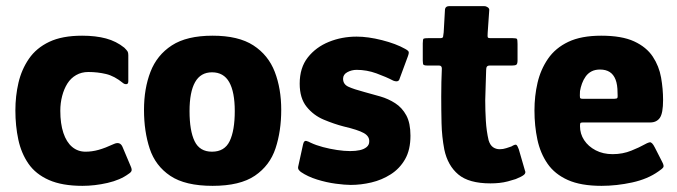

<svg xmlns="http://www.w3.org/2000/svg" viewBox="-20 -596 2201 624"><path d="M248 8Q182 8 139 -11Q96 -30 72.5 -64Q49 -98 39.5 -142.5Q30 -187 30 -237Q30 -284 40 -327Q50 -370 74 -405Q98 -440 140 -460Q182 -480 247 -480Q291 -480 324.5 -471Q358 -462 384 -441Q392 -433 394.5 -429Q397 -425 397 -417V-332Q397 -323 391 -322.5Q385 -322 380 -326Q352 -349 324.5 -355.5Q297 -362 267 -362Q245 -362 227.5 -352Q210 -342 199 -324.5Q188 -307 182 -284Q176 -261 176 -236Q176 -194 186 -164Q196 -134 214.5 -118.5Q233 -103 258 -103Q279 -103 300.5 -109Q322 -115 350 -128Q370 -137 378 -119L405 -55Q409 -46 407.5 -41Q406 -36 398 -31Q371 -11 329.5 -1.5Q288 8 248 8Z M671 8Q582 8 533.5 -24.5Q485 -57 466.5 -113Q448 -169 448 -239Q448 -308 469 -362.5Q490 -417 538.5 -448.5Q587 -480 671 -480Q755 -480 803.5 -448.5Q852 -417 873 -362.5Q894 -308 894 -239Q894 -170 875.5 -114Q857 -58 808.5 -25Q760 8 671 8ZM669 -103Q710 -103 726.5 -137.5Q743 -172 743 -235Q743 -297 725 -329Q707 -361 669 -361Q632 -361 614 -329Q596 -297 596 -235Q596 -171 612.5 -137Q629 -103 669 -103Z M965 -127Q968 -140 975.5 -138Q983 -136 990 -132Q1007 -124 1029.5 -118Q1052 -112 1075.5 -108.5Q1099 -105 1118 -105Q1136 -105 1149.5 -108Q1163 -111 1171.5 -118Q1180 -125 1180 -136Q1181 -153 1162.5 -163.5Q1144 -174 1097 -185Q1066 -193 1032.5 -207Q999 -221 976.5 -249Q954 -277 954 -324Q954 -376 980.5 -409.5Q1007 -443 1049 -460Q1091 -477 1139 -477Q1176 -477 1221.5 -465.5Q1267 -454 1297 -437Q1308 -431 1308.5 -426.5Q1309 -422 1306 -414L1279 -341Q1276 -327 1258 -334Q1235 -346 1203.5 -357.5Q1172 -369 1139 -369Q1123 -369 1109 -361.5Q1095 -354 1095 -340Q1095 -322 1112.5 -314Q1130 -306 1164 -297Q1190 -290 1216 -282.5Q1242 -275 1264.5 -260.5Q1287 -246 1300.5 -221Q1314 -196 1314 -155Q1314 -109 1296.5 -78.5Q1279 -48 1250 -29.5Q1221 -11 1187 -3Q1153 5 1120 5Q1101 5 1071 1Q1041 -3 1010.5 -12.5Q980 -22 958 -37Q954 -40 951 -44Q948 -48 949 -54Z M1574 0Q1504 0 1469.5 -29Q1435 -58 1424 -110Q1416 -152 1415 -195.5Q1414 -239 1414 -282Q1414 -310 1414.5 -329Q1415 -348 1416 -373Q1416 -383 1407 -383H1369Q1360 -383 1357 -385Q1354 -387 1354 -399V-455Q1354 -469 1357 -470.5Q1360 -472 1372 -472H1411Q1419 -472 1420 -476.5Q1421 -481 1422 -491L1426 -562Q1426 -576 1440 -576H1554Q1560 -576 1565.5 -572Q1571 -568 1570 -562L1565 -490Q1564 -477 1565.5 -474.5Q1567 -472 1573 -472H1646Q1658 -472 1660 -469.5Q1662 -467 1662 -453V-400Q1662 -389 1658.5 -386Q1655 -383 1644 -383H1572Q1565 -383 1562.5 -379.5Q1560 -376 1560 -368Q1559 -345 1558.5 -320.5Q1558 -296 1557 -270Q1557 -237 1559 -203.5Q1561 -170 1568 -140Q1573 -124 1582.5 -117.5Q1592 -111 1604 -111Q1615 -111 1625.5 -114.5Q1636 -118 1642 -120Q1655 -128 1658.5 -125Q1662 -122 1666 -111L1686 -42Q1690 -34 1683 -28Q1676 -22 1656 -14Q1644 -10 1630.5 -6.5Q1617 -3 1603 -1.5Q1589 0 1574 0Z M1717 -237Q1717 -284 1727 -327Q1737 -370 1761 -405Q1785 -440 1827 -460Q1869 -480 1934 -480Q2001 -480 2041 -461.5Q2081 -443 2101.5 -412Q2122 -381 2128.5 -344Q2135 -307 2135 -271Q2135 -228 2124.5 -213Q2114 -198 2093 -198H1874Q1867 -198 1866 -195.5Q1865 -193 1865 -186Q1865 -161 1878.5 -140.5Q1892 -120 1916 -107.5Q1940 -95 1971 -95Q2004 -95 2032 -106.5Q2060 -118 2070 -124Q2084 -132 2091.5 -133.5Q2099 -135 2108 -117L2132 -70Q2139 -57 2135.5 -52Q2132 -47 2120 -39Q2085 -14 2034.5 -3Q1984 8 1935 8Q1868 8 1825.5 -11Q1783 -30 1759.5 -64Q1736 -98 1726.5 -142.5Q1717 -187 1717 -237ZM1987 -295Q1987 -321 1980.5 -337.5Q1974 -354 1961.5 -362Q1949 -370 1930 -370Q1914 -370 1902.5 -364Q1891 -358 1883.5 -347.5Q1876 -337 1871.5 -324.5Q1867 -312 1865 -300Q1864 -282 1865 -278.5Q1866 -275 1873 -275H1977Q1985 -275 1986.5 -278Q1988 -281 1987 -295Z"/></svg>

Font: Glory ExtraBold
Style: Regular
Weight: 800
Designer: Robert Leuschke
Foundry: Robert Leuschke
Version: Version 1.011